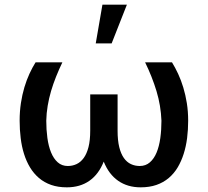

<svg xmlns="http://www.w3.org/2000/svg" viewBox="-20 -797 894 827"><path d="M133.2 -528.4H248.6Q234 -497.9 221.6 -467Q209.2 -436.1 199.9 -404.7Q190.7 -373.2 185.4 -341.4Q180 -309.7 179.3 -277Q179.3 -238.3 184.1 -202.9Q188.9 -167.6 199.9 -140.6Q210.9 -113.6 228.7 -97.8Q246.4 -82 272 -82Q292.3 -82 309.8 -90.2Q327.4 -98.4 340.6 -116.5Q353.7 -134.6 361.2 -163.5Q368.6 -192.5 368.6 -234V-390.3H486.5V-234Q486.5 -192.5 493.6 -163.5Q500.7 -134.6 513.5 -116.5Q526.3 -98.4 543.9 -90.2Q561.4 -82 581.7 -82Q607.6 -82 625.5 -97.7Q643.5 -113.3 654.5 -139.9Q665.5 -166.5 670.5 -202.1Q675.4 -237.6 675.4 -277Q672.9 -342.3 654.1 -404.5Q635.3 -466.6 605.1 -528.4H720.9Q734.7 -506 747.3 -478.9Q759.9 -451.7 769.5 -420.1Q779.1 -388.5 784.8 -352.6Q790.5 -316.8 790.5 -277Q790.5 -238.6 785.9 -202.2Q781.2 -165.8 771.1 -134.1Q761 -102.3 745.2 -75.8Q729.4 -49.4 706.7 -30.2Q683.9 -11 653.9 -0.5Q623.9 9.9 585.9 9.9Q529.5 9.9 489 -18.3Q448.5 -46.5 426.8 -100.9Q405.2 -46.5 365.1 -18.3Q324.9 9.9 267.8 9.9Q230.1 9.9 200.3 -0.5Q170.5 -11 147.9 -30.2Q125.4 -49.4 109.4 -75.8Q93.4 -102.3 83.5 -134.1Q73.5 -165.8 69.1 -202.2Q64.6 -238.6 64.6 -277Q64.6 -317.1 70.1 -353.2Q75.6 -389.2 85 -420.8Q94.5 -452.4 106.9 -479.4Q119.3 -506.4 133.2 -528.4ZM421.2 -777H526.6L460.9 -610.1H392.4Z"/></svg>

Font: Cannonade Med
Style: Regular
Weight: 500
Designer: Rasmus Andersson
Foundry: rsms
Version: Version 3.012;git-f93a4a705